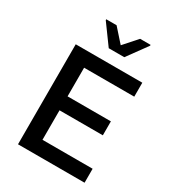

<svg xmlns="http://www.w3.org/2000/svg" viewBox="-214 -1026 1033 1144"><g transform="rotate(30 303.0 -454.0)"><path d="M92 0V-688H550V-592H205V-395H503V-299H205V-96H550V0ZM274 -766 175 -902V-908H246L327 -817L408 -908H480V-902L381 -766Z"/></g></svg>

Font: Saira Thin Medium
Style: Regular
Weight: 500
Version: Version 1.101